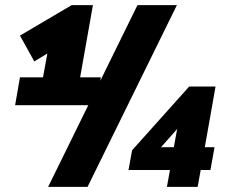

<svg xmlns="http://www.w3.org/2000/svg" viewBox="-20 -730 879 750"><path d="M58 -428H148L165 -521L114 -490L58 -591L260 -710H343L293 -428H374L355 -319H39ZM168 0 517 -710H671L322 0ZM802 -66H764L752 0H632L644 -66H482L496 -143L719 -392H822L780 -155H818ZM609 -155H659L672 -226Z"/></svg>

Font: Livvic Black
Style: Italic
Weight: 900
Italic angle: -10°
Designer: Jacques Le Bailly, Baron von Fonthausen
Version: Version 1.001; ttfautohint (v1.8.2)